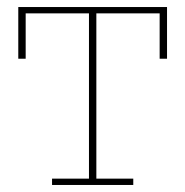

<svg xmlns="http://www.w3.org/2000/svg" viewBox="-20 -526 527 546"><path d="M128 -18H233V-488H53V-359H32V-506H455V-359H434V-488H254V-18H359V0H128Z"/></svg>

Font: IBM Plex Serif Thin
Style: Regular
Weight: 100
Designer: Mike Abbink, Paul van der Laan, Pieter van Rosmalen
Foundry: Bold Monday
Version: Version 3.001